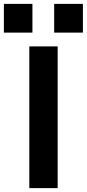

<svg xmlns="http://www.w3.org/2000/svg" viewBox="-66 -969 447 989"><path d="M85 -730H231V0H85ZM213 -949H361V-801H213ZM-46 -949H101V-801H-46Z"/></svg>

Font: Enso
Style: Bold
Weight: 700
Designer: Coji Morishita
Foundry: UNDERFOREST DESIGN
Version: Version 1.000